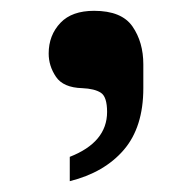

<svg xmlns="http://www.w3.org/2000/svg" viewBox="-20 -152 358 355"><path d="M92 -110Q113 -132 154 -132Q205 -132 225 -103Q245 -74 245 -33V11Q245 83 209 125Q173 167 109 183V138Q178 111 178 55Q178 27 166.5 19.5Q155 12 132 11Q97 10 83.5 -10Q70 -30 70 -53Q70 -87 92 -110Z"/></svg>

Font: Lopes Sans
Style: Bold
Weight: 700
Designer: Gabriel Lam, Diego Maldonado
Foundry: TypeRant, Foresti Design
Version: Version 4.000